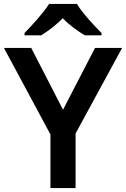

<svg xmlns="http://www.w3.org/2000/svg" viewBox="-20 -958 642 978"><path d="M372 -938H230C202 -893 142 -828 105 -790V-778H190C225 -800 264 -829 300 -865C334 -829 377 -799 412 -778H497V-790C460 -827 398 -893 372 -938ZM301 -399 139 -714H0L237 -273V0H365V-278L602 -714H464Z"/></svg>

Font: Noto Sans Sinhala SemiBold
Style: Regular
Weight: 600
Designer: Jelle Bosma - Monotype Design Team
Foundry: Monotype Imaging Inc.
Version: Version 2.006